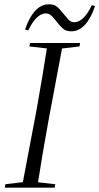

<svg xmlns="http://www.w3.org/2000/svg" viewBox="-20 -869 460 889"><path d="M2 0 5 -16 105 -28H130L236 -16L233 0ZM81 0 149 -359Q163 -436 176 -514.5Q189 -593 201 -670H272L204 -308Q190 -231 177 -154Q164 -77 152 0ZM116 -654 119 -670H351L348 -654L247 -642H221ZM96 -732Q114 -787 142 -818Q170 -849 206 -849Q232 -849 245 -837Q258 -825 270 -810Q284 -793 296 -779.5Q308 -766 323 -766Q346 -766 367 -787Q388 -808 405 -845L420 -841Q402 -786 374 -755Q346 -724 310 -724Q285 -724 271.5 -736.5Q258 -749 246 -764Q233 -781 220.5 -794Q208 -807 193 -807Q170 -807 149 -786Q128 -765 111 -728Z"/></svg>

Font: Source Serif 4 60pt
Style: Italic
Weight: 400
Italic angle: -12°
Version: Version 4.004;hotconv 1.0.116;makeotfexe 2.5.65601